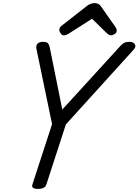

<svg xmlns="http://www.w3.org/2000/svg" viewBox="-20 -1205 894 1239"><path d="M224 14Q180 14 189 -14L316 -404L215 -890Q211 -910 221.5 -922.5Q232 -935 258 -935Q281 -935 289 -926Q297 -917 301 -899L382 -498L749 -900Q764 -918 777.5 -926.5Q791 -935 816 -935Q841 -935 850.5 -919Q860 -903 841 -883L405 -402L279 -14Q270 14 224 14ZM392 -977Q380 -977 371.5 -989Q363 -1001 363 -1012Q363 -1022 366.5 -1027Q370 -1032 374 -1036L535 -1162Q550 -1175 563.5 -1180Q577 -1185 593 -1185Q606 -1185 616.5 -1178.5Q627 -1172 635 -1159L726 -1029Q731 -1022 732 -1016.5Q733 -1011 733 -1006Q733 -994 720 -985.5Q707 -977 698 -977Q688 -977 680.5 -982Q673 -987 666 -994L574 -1084L422 -987Q415 -983 407.5 -980Q400 -977 392 -977Z"/></svg>

Font: Playwrite DE LA
Style: Regular
Weight: 400
Designer: Veronika Burian, José Scaglione
Foundry: TypeTogether
Version: Version 1.002